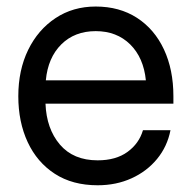

<svg xmlns="http://www.w3.org/2000/svg" viewBox="-20 -547 576 579"><path d="M274.4 11.7Q198.7 11.7 145.3 -22.9Q91.8 -57.6 63.5 -118.4Q35.2 -179.2 35.2 -256.8Q35.2 -335.4 64.9 -396.5Q94.7 -457.5 147.5 -492.4Q200.2 -527.3 268.6 -527.3Q340.3 -527.3 393.1 -493.2Q445.8 -459 474.4 -397.9Q502.9 -336.9 502.9 -256.8V-234.4H117.2Q120.1 -158.7 160.6 -111.1Q201.2 -63.5 274.4 -63.5Q329.6 -63.5 364.5 -88.9Q399.4 -114.3 411.1 -154.3H494.1Q484.4 -105 453.6 -67.6Q422.9 -30.3 376.7 -9.3Q330.6 11.7 274.4 11.7ZM118.2 -304.7H419.9Q413.1 -373 372.6 -413.1Q332 -453.1 268.6 -453.1Q205.1 -453.1 164.8 -413.1Q124.5 -373 118.2 -304.7Z"/></svg>

Font: Inter Display
Style: Regular
Weight: 400
Designer: Rasmus Andersson
Foundry: rsms
Version: Version 4.000;git-37864ae